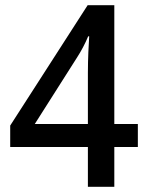

<svg xmlns="http://www.w3.org/2000/svg" viewBox="-20 -807 564 734"><path d="M507 -245V-333H417V-787H315L19 -327V-245H316V-93H417V-245ZM316 -333H113L275 -588C290 -611 306 -641 317 -668H321C319 -638 316 -584 316 -528Z"/></svg>

Font: Noto Sans Kannada UI SemiCondensed Medium
Style: Regular
Weight: 500
Width: 4
Designer: Jelle Bosma - Monotype Design Team
Foundry: Monotype Imaging Inc.
Version: Version 2.005